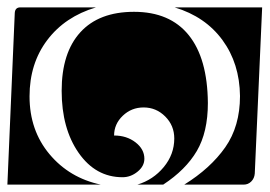

<svg xmlns="http://www.w3.org/2000/svg" viewBox="-20 -510 730 520"><path d="M0 -10 20 -475Q21 -490 35 -490H240Q156 -465 108 -401.5Q60 -338 60 -249Q60 -157 114 -92.5Q168 -28 253 -10ZM147 -264Q147 -367 197.5 -422.5Q248 -478 343 -478Q440 -478 491 -415Q542 -352 543 -231Q543 -152 513 -101Q483 -50 422 -10H352Q395 -23 423.5 -57.5Q452 -92 452 -135Q452 -170 427.5 -194.5Q403 -219 369 -219Q336 -219 312.5 -196.5Q289 -174 289 -143Q323 -143 347 -124.5Q371 -106 371 -80Q371 -60 352.5 -45Q334 -30 312 -30Q239 -30 193 -96Q147 -162 147 -264ZM453 -490H690L670 -40Q669 -27 660.5 -18.5Q652 -10 640 -10H479Q550 -54 590 -111Q630 -168 630 -250Q629 -338 582.5 -401.5Q536 -465 453 -490Z"/></svg>

Font: PrimecolorCV1
Style: Medium
Weight: 500
Designer: gluk
Foundry: gluk
Version: Version 0.672